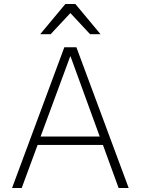

<svg xmlns="http://www.w3.org/2000/svg" viewBox="-20 -935 700 955"><path d="M300 -700H360L620 0H570L492 -214H167L88 0H40ZM476 -256 331 -654H329L182 -256ZM305 -915H355L480 -765H428L330 -870L232 -765H180Z"/></svg>

Font: PT Root UI Light
Style: Regular
Weight: 300
Designer: Vitaly Kuzmin
Foundry: ParaType Ltd.
Version: Version 2.000G